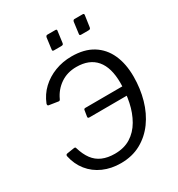

<svg xmlns="http://www.w3.org/2000/svg" viewBox="-220 -1097 1160 1249"><g transform="rotate(-30 360.0 -472.0)"><path d="M394 -942 383 -859Q382 -850 378 -847Q374 -844 364 -844H311Q303 -844 301 -847Q299 -850 300 -857L311 -941Q314 -954 324 -954H385Q397 -954 394 -942ZM599 -942 587 -859Q586 -850 582 -847Q578 -844 568 -844H516Q507 -844 505 -847Q503 -850 504 -857L515 -941Q518 -954 528 -954H590Q601 -954 599 -942ZM322 10Q250 10 191 -16Q132 -42 93 -90.5Q54 -139 40 -205Q39 -212 42 -215.5Q45 -219 51 -220L103 -228Q108 -229 112.5 -228Q117 -227 118 -221Q134 -167 160 -132Q186 -97 225.5 -80Q265 -63 318 -63Q388 -63 437.5 -94Q487 -125 518.5 -179.5Q550 -234 564.5 -302.5Q579 -371 579 -445Q579 -560 529 -619Q479 -678 382 -678Q313 -678 262 -643Q211 -608 185 -551Q180 -540 172 -541L101 -552Q97 -553 95 -556.5Q93 -560 95 -568Q118 -626 161.5 -667Q205 -708 263.5 -730.5Q322 -753 389 -753Q484 -753 547 -714Q610 -675 642 -604.5Q674 -534 674 -438Q674 -348 651 -267Q628 -186 583 -124Q538 -62 472.5 -26Q407 10 322 10ZM293 -351Q286 -351 283 -353.5Q280 -356 281 -363L288 -407Q289 -418 300 -418L619 -419L609 -352Z"/></g></svg>

Font: Libre Franklin
Style: Italic
Weight: 400
Italic angle: -8°
Designer: Pablo Impallari, Rodrigo Fuenzalida, Nhung Nguyen
Foundry: Impallari Type
Version: Version 3.000